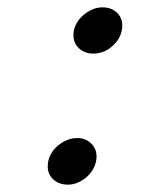

<svg xmlns="http://www.w3.org/2000/svg" viewBox="-20 -487 413 523"><path d="M234 -341Q211 -341 195.5 -355Q180 -369 180 -391Q180 -406 186.5 -419.5Q193 -433 204.5 -443.5Q216 -454 230 -460.5Q244 -467 259 -467Q283 -467 298 -453Q313 -439 313 -418Q313 -387 289 -364Q265 -341 234 -341ZM165 16Q141 16 125.5 2Q110 -12 110 -34Q110 -49 116.5 -63Q123 -77 134.5 -87.5Q146 -98 160.5 -104.5Q175 -111 190 -111Q213 -111 228 -96.5Q243 -82 243 -61Q243 -46 236.5 -32Q230 -18 219 -7.5Q208 3 194 9.5Q180 16 165 16Z"/></svg>

Font: GFS Didot
Style: Bold Italic
Weight: 700
Italic angle: -12°
Designer: Designed by Takis Katsoulidis and George D. Matthiopoulos.
Foundry: Designed by Takis Katsoulidis and George D. Matthiopoulos.
Version: Version 1.0